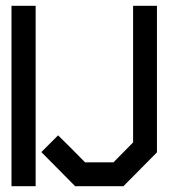

<svg xmlns="http://www.w3.org/2000/svg" viewBox="-20 -640 580 660"><path d="M519.5 -116.2Q481.4 -77.1 404.3 0H238.3Q199.2 -39.1 122.1 -117.2L179.7 -174.8Q210.9 -144.5 272.5 -82H370.1Q392.6 -104.5 437.5 -150.4V-620.1H519.5ZM19.5 0V-620.1H102.5V0Z"/></svg>

Font: mr_KirucoupageG
Style: Regular
Weight: 400
Designer: Jan Henkel
Version: Version 1.00 May 25, 2020, initial release